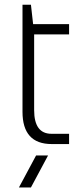

<svg xmlns="http://www.w3.org/2000/svg" viewBox="-20 -616 346 821"><path d="M76.2 -595.7H112.3L121.6 -512.7H275.4V-468.8H126V-145Q126 -43.9 200.2 -43.9H275.4V0H201.2Q76.2 0 76.2 -138.2ZM185.5 48.8 112.3 185.5H61L134.3 48.8Z"/></svg>

Font: Sansation Light
Style: Light
Weight: 300
Designer: Bernd Montag
Version: Version 1.301